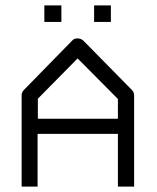

<svg xmlns="http://www.w3.org/2000/svg" viewBox="-20 -739 580 710"><path d="M119 -244V-49H60V-387Q60 -398 69 -407L246 -588Q253.5 -597 266 -597Q280 -597 289 -588L468 -406Q476 -398 476 -385V-49H416V-244ZM120 -300H416V-373L267 -523L120 -374ZM144 -719H207V-658H144ZM328 -719H390V-658H328Z"/></svg>

Font: 3270 Nerd Font
Style: Regular
Weight: 400
Monospace: yes
Version: Version 3.0.1;Nerd Fonts 3.3.0